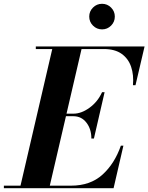

<svg xmlns="http://www.w3.org/2000/svg" viewBox="-68 -996 784 1016"><path d="M404.2 -908.4Q404.2 -936.1 424.1 -956Q444 -975.9 472.1 -975.9Q499.9 -975.9 519.8 -956Q539.6 -936.1 539.6 -908.4Q539.6 -880.2 519.8 -860.4Q499.9 -840.5 472.1 -840.5Q444 -840.5 424.1 -860.4Q404.2 -880.2 404.2 -908.4ZM320.5 -381H281L195.5 -13.5H307.5Q410 -13.5 474.2 -71.8Q538.5 -130 571.5 -225H585L533 0H-47.5V-13.5H40.5L208.5 -736.5H121.5V-750H697L649 -545H635.5Q640.5 -598.5 626 -642Q611.5 -685.5 575.8 -711Q540 -736.5 481.5 -736.5H363.5L284 -394.5H320.5Q363 -394.5 406.2 -426.2Q449.5 -458 472 -508H485.5L429 -263H415.5Q415.5 -313.5 389.2 -347.2Q363 -381 320.5 -381Z"/></svg>

Font: Bodoni* 16pt
Style: Bold Italic
Weight: 700
Italic angle: -13°
Version: Version 2.3